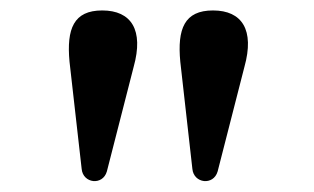

<svg xmlns="http://www.w3.org/2000/svg" viewBox="-20 -762 595 364"><path d="M134.8 -441.9C137.2 -414.1 174.8 -409.7 182.6 -437L233.4 -635.3C252.9 -705.1 229 -742.2 173.8 -742.2C119.6 -742.2 106 -707.5 111.8 -645ZM344.7 -441.9C347.2 -414.1 384.8 -409.7 392.6 -437L443.4 -635.3C462.9 -705.1 439 -742.2 383.8 -742.2C329.6 -742.2 315.9 -707.5 321.8 -645Z"/></svg>

Font: Arbutus Slab
Style: Regular
Weight: 400
Designer: Karolina Lach
Foundry: Karolina Lach
Version: Version 1.001